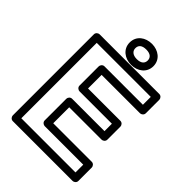

<svg xmlns="http://www.w3.org/2000/svg" viewBox="-268 -1045 1190 1190"><g transform="rotate(45 327.0 -449.5)"><path d="M517.8 -333H233.7C218.6 -333 208.7 -318.7 208.7 -308V-118C208.7 -102.9 223 -93 233.7 -93H571.7V-25H97V-686H570.6V-617H233.7C218.6 -617 208.7 -602.7 208.7 -592V-423C208.7 -407.9 223 -398 233.7 -398H517.8ZM542.8 -283C553.5 -283 567.8 -292.9 567.8 -308V-423C567.8 -433.7 557.9 -448 542.8 -448H258.7V-567H595.6C606.3 -567 620.6 -576.9 620.6 -592V-711C620.6 -721.7 610.7 -736 595.6 -736H72C61.3 -736 47 -726.1 47 -711V0C47 10.7 56.9 25 72 25H596.7C607.4 25 621.7 15.1 621.7 0V-118C621.7 -128.7 611.8 -143 596.7 -143H258.7V-283ZM343.7 -790C307.1 -790 289.5 -808.4 289.5 -832C289.5 -857.5 305.8 -874 343.7 -874C381.3 -874 397.9 -856.4 397.9 -832C397.9 -807.6 381.3 -790 343.7 -790ZM343.7 -740C399.7 -740 447.9 -774.4 447.9 -832C447.9 -889.6 399.7 -924 343.7 -924C288.1 -924 239.5 -890.8 239.5 -832C239.5 -774.6 288.6 -740 343.7 -740Z"/></g></svg>

Font: Asimov
Style: WidOu
Weight: 500
Designer: Google
Version: Version 2.000980; 2014